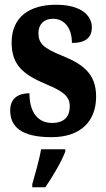

<svg xmlns="http://www.w3.org/2000/svg" viewBox="-20 -568 448 809"><path d="M197 10C321 10 385 -58 385 -161C385 -258 329 -298 240 -334C164 -365 142 -384 142 -429C142 -467 167 -489 203 -489C248 -489 283 -454 283 -387C341 -387 367 -410 367 -453C367 -501 324 -548 216 -548C104 -548 29 -496 29 -389C29 -294 77 -254 177 -212C244 -184 274 -163 274 -120C274 -80 254 -50 199 -50C142 -50 104 -92 104 -175C60 -175 23 -156 23 -103C23 -36 67 10 197 10ZM116 208V221H171C201 178 239 113 255 71V61H153C146 105 127 168 116 208Z"/></svg>

Font: Noto Serif Bengali ExtraCondensed ExtraBold
Style: Regular
Weight: 800
Width: 2
Designer: Juan Bruce, Universal Thirst, Indian Type Foundry and the Monotype Design Team.
Foundry: Monotype Imaging Inc.
Version: Version 2.003